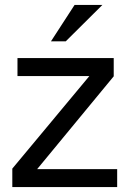

<svg xmlns="http://www.w3.org/2000/svg" viewBox="-20 -760 526 780"><path d="M442 -524V-450L131 -73H456V0H30V-75L343 -451H51V-524ZM283 -740H396L247 -592H187Z"/></svg>

Font: ColatingCofangSans
Style: Regular
Weight: 400
Foundry: GNU
Version: Version 412.227;June 27, 2022;FontCreator 11.0.0.2412 32-bit